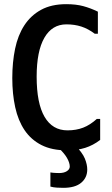

<svg xmlns="http://www.w3.org/2000/svg" viewBox="-20 -726 540 922"><path d="M222 102Q234 104 246.5 104.5Q259 105 264 105Q287 105 301 96Q315 87 315 74Q315 56 302 33Q289 10 261 -16V-34H336Q376 7 387.5 35.5Q399 64 399 88Q399 127 370 151.5Q341 176 284 176Q270 176 253 175Q236 174 222 170ZM461 -155V-54Q427 -28 389 -16Q351 -4 301 -4Q229 -4 179 -29.5Q129 -55 98 -101Q67 -147 53 -211Q39 -275 39 -351Q39 -427 52.5 -492Q66 -557 97 -604.5Q128 -652 177.5 -679Q227 -706 298 -706Q345 -706 380 -696.5Q415 -687 450 -670V-564H435Q403 -588 370.5 -598.5Q338 -609 299 -609Q230 -609 193 -544.5Q156 -480 156 -358Q156 -230 194 -165Q232 -100 304 -100Q346 -100 379.5 -113Q413 -126 445 -155Z"/></svg>

Font: D2Coding ligature
Style: Bold
Weight: 700
Monospace: yes
Designer: Yong-Rak Park; Jeong-Hwan Yoon; Sang-Min Lee;
Foundry: NHN Corporation
Version: Version 1.3.2; Build 20180524